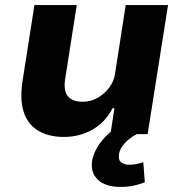

<svg xmlns="http://www.w3.org/2000/svg" viewBox="-20 -526 717 753"><path d="M231 11Q170 11 129 -14Q88 -39 72.5 -88.5Q57 -138 69 -212L115 -506H281L236 -219Q231 -191 236 -170Q241 -149 258 -138Q275 -127 304 -127Q335 -127 362 -142Q389 -157 408 -182Q427 -207 431 -236L473 -506H639L559 0H413L429 -102H422Q392 -45 341.5 -17Q291 11 231 11ZM453 207Q394 207 364.5 179.5Q335 152 341 106Q349 61 385 19.5Q421 -22 473 -45L516 0Q499 9 484 21.5Q469 34 459 48.5Q449 63 447 78Q443 101 455 110.5Q467 120 486 120Q501 120 514 117.5Q527 115 542 110L548 189Q524 198 502.5 202.5Q481 207 453 207Z"/></svg>

Font: Nunito Sans 6pt ExtraBold
Style: Italic
Weight: 800
Italic angle: -9°
Version: Version 3.101;gftools[0.9.27]